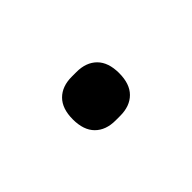

<svg xmlns="http://www.w3.org/2000/svg" viewBox="-26 -494 378 378"><g transform="rotate(45 163.0 -304.5)"><path d="M102 -298V-311Q102 -338 117.5 -353.5Q133 -369 163 -369Q193 -369 208.5 -353.5Q224 -338 224 -311V-298Q224 -271 208.5 -255.5Q193 -240 163 -240Q133 -240 117.5 -255.5Q102 -271 102 -298Z"/></g></svg>

Font: Anuphan
Style: Regular
Weight: 400
Designer: Mike Abbink, Paul van der Laan, Pieter van Rosmalen, Mint Tantisuwanna
Foundry: Bold Monday; Cadson Demak
Version: Version 3.002;hotconv 1.0.109;makeotfexe 2.5.65596